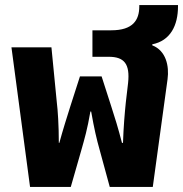

<svg xmlns="http://www.w3.org/2000/svg" viewBox="-20 -734 719 754"><path d="M98 0H258L299 -143C312 -189 323 -226 335 -296H338C350 -228 359 -189 372 -143L411 0H580L638 -423C645 -475 632 -535 578 -556V-560C649 -574 679 -634 679 -709V-714H527V-709C527 -655 502 -615 417 -615H343V-511H407C468 -511 491 -483 483 -408L474 -331C470 -292 465 -235 463 -173H459C444 -231 431 -273 416 -319L379 -434H294L257 -319C242 -271 229 -231 213 -173H211C211 -242 207 -301 203 -333L182 -548H25Z"/></svg>

Font: Noto Sans Thai SemCond ExtBd
Style: Regular
Weight: 800
Width: 4
Designer: Monotype Design Team
Foundry: Monotype Imaging Inc.
Version: Version 2.002